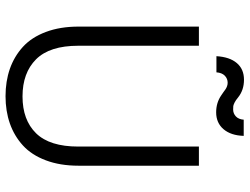

<svg xmlns="http://www.w3.org/2000/svg" viewBox="-125 -779 911 701"><g transform="rotate(90 330.5 -428.5)"><path d="M77.1 -259.8V-699.2H147V-258.8Q147 -154.3 196.5 -104.7Q246.1 -55.2 332 -55.2Q418 -55.2 466.6 -104.7Q515.1 -154.3 515.1 -258.8V-699.2H585V-259.8Q585 -192.4 565.4 -140.4Q545.9 -88.4 511 -56.6Q476.1 -24.9 430.7 -9Q385.3 6.8 331.1 6.8Q276.9 6.8 231.4 -9Q186 -24.9 151.1 -56.6Q116.2 -88.4 96.7 -140.4Q77.1 -192.4 77.1 -259.8ZM244.1 -763.2H185.1Q188 -811.5 210.2 -837.6Q232.4 -863.8 271 -863.8Q308.6 -863.8 335 -842.8Q346.2 -833.5 354.7 -829.3Q363.3 -825.2 367.4 -824.7Q371.6 -824.2 379.9 -824.2Q394 -824.2 404.8 -834Q415.5 -843.8 417 -862.8H476.1Q474.6 -815.9 451.7 -789.1Q428.7 -762.2 390.1 -762.2Q355 -762.2 328.1 -780.8Q324.2 -783.2 317.1 -788.3Q310.1 -793.5 305.9 -796.4Q301.8 -799.3 295.2 -801.8Q288.6 -804.2 282.2 -804.2Q267.1 -804.2 256.3 -793.7Q245.6 -783.2 244.1 -763.2Z"/></g></svg>

Font: SVN-Poppins Light
Style: Regular
Weight: 300
Designer: Ninad Kale (Devanagari), Jonny Pinhorn (Latin)
Foundry: Indian Type Foundry
Version: Version 3.002 2017